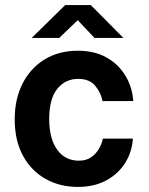

<svg xmlns="http://www.w3.org/2000/svg" viewBox="-20 -727 587 757"><path d="M287.5 -527Q352.5 -527 399.8 -500.5Q447 -474 474.2 -429Q501.5 -384 505.5 -328.5H384Q379 -359.5 356.2 -387.8Q333.5 -416 288.5 -416Q237.5 -416 205.8 -376.8Q174 -337.5 174 -257.5Q174 -181.5 205 -137.5Q236 -93.5 291.5 -93.5Q321 -93.5 340.8 -108Q360.5 -122.5 371.5 -142.8Q382.5 -163 385.5 -180.5H504Q500.5 -127 473 -83.8Q445.5 -40.5 398 -15.2Q350.5 10 287.5 10Q215.5 10 159 -22Q102.5 -54 70.2 -113.8Q38 -173.5 38 -256.5Q38 -336.5 69 -397.5Q100 -458.5 156 -492.8Q212 -527 287.5 -527ZM352.5 -577.5 286.5 -647.5 213.5 -577.5H105L237 -707H338L466.5 -577.5Z"/></svg>

Font: Public Sans
Style: Bold
Weight: 700
Designer: The Public Sans project authors (U.S. Web Design System). Libre Franklin designed by Pablo Impallari and Rodrigo Fuenzal
Version: Version 1.008; ttfautohint (v1.8.1) -l 8 -r 50 -G 200 -x 14 